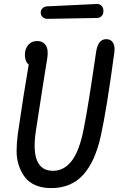

<svg xmlns="http://www.w3.org/2000/svg" viewBox="-20 -952 660 983"><path d="M242 11Q197.5 11 163.2 -3.2Q129 -17.5 109 -43Q89 -68.5 77 -103Q65 -137.5 65 -178.2Q65 -219 71 -264Q97.5 -450 127 -621.5Q107.5 -636.5 107.5 -672Q107.5 -701.5 124.5 -721.8Q141.5 -742 170.5 -742Q199.5 -742 214.2 -720.2Q229 -698.5 222 -654Q219.5 -638.5 198.5 -507Q177.5 -375.5 164 -284Q132.5 -77.5 251 -77.5Q309.5 -77.5 349 -130.8Q388.5 -184 410 -299.5Q431.5 -406 472 -686Q482 -751.5 523.5 -751.5Q548.5 -751.5 559 -732.8Q569.5 -714 565.5 -684.5Q526.5 -394.5 497 -260.5Q468.5 -127 406.8 -58Q345 11 242 11ZM221.5 -919.5 474.5 -931.5Q489.5 -932.5 499.2 -923Q509 -913.5 509.5 -897Q510 -880.5 500.5 -870.2Q491 -860 476 -860L223.5 -855.5Q208.5 -855.5 198.8 -864.2Q189 -873 188.5 -886.5Q188 -900 197.5 -909.5Q207 -919 221.5 -919.5Z"/></svg>

Font: Monaspace Radon
Style: Regular
Weight: 400
Designer: Riley Cran & the Lettermatic Team
Foundry: Lettermatic
Version: Version 1.000 (Monaspace Radon)